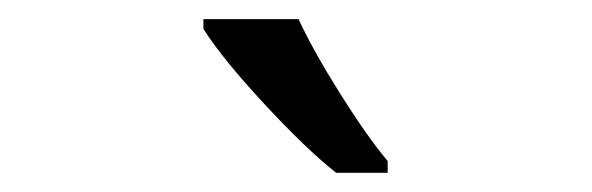

<svg xmlns="http://www.w3.org/2000/svg" viewBox="-20 -786 617 200"><path d="M383.8 -606H330.1Q298.3 -631.3 254.9 -678.2Q211.4 -725.1 191.9 -755.9V-766.1H291Q306.6 -732.4 334.5 -688.2Q362.3 -644 383.8 -618.2Z"/></svg>

Font: f09607729
Style: Regular
Weight: 400
Foundry: Ascender Corporation
Version: Version 1.10